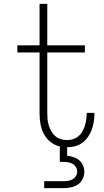

<svg xmlns="http://www.w3.org/2000/svg" viewBox="-20 -755 540 995"><path d="M209 220V184H309Q321 184 333.5 182Q346 180 356.5 174Q367 168 373.5 157.5Q380 147 380 134Q380 122 373.5 111Q367 100 356.5 94Q346 88 333.5 86Q321 84 309 84H290V4Q263 -2 241 -20Q219 -38 206.5 -62.5Q194 -87 189.5 -114Q185 -141 185 -169V-483H70V-520H185V-735H225V-520H420V-483H225V-169Q225 -153 226.5 -136.5Q228 -120 233 -104.5Q238 -89 246 -74.5Q254 -60 266.5 -49.5Q279 -39 294.5 -34Q310 -29 327 -29Q343 -29 358 -33.5Q373 -38 385.5 -48Q398 -58 406 -72Q414 -86 419 -101Q424 -116 426.5 -131.5Q429 -147 429 -163V-170H469V-161Q469 -141 465.5 -120.5Q462 -100 454.5 -80.5Q447 -61 435 -44Q423 -27 406.5 -15Q390 -3 369.5 2.5Q349 8 328 8V52Q345 54 361.5 59.5Q378 65 391 76Q404 87 410.5 103Q417 119 417 136Q417 155 408 173Q399 191 383 201.5Q367 212 347.5 216Q328 220 309 220Z"/></svg>

Font: Iosevka Term Curly Extralight
Style: Regular
Weight: 200
Designer: Belleve Invis
Foundry: Belleve Invis
Version: Version 32.3.0